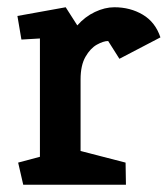

<svg xmlns="http://www.w3.org/2000/svg" viewBox="-20 -509 462 529"><path d="M44 0 30 -61 90 -77V-403L39 -400L28 -465L161 -489L193 -439Q214 -463 241.5 -476Q269 -489 295 -489Q339 -489 373.5 -468.5Q408 -448 422 -406L309 -347L278 -396Q265 -396 247 -386Q229 -376 215.5 -352.5Q202 -329 202 -290V-93L326 -61L327 0Z"/></svg>

Font: Kreon Light SemiBold
Style: Regular
Weight: 600
Version: Version 2.002